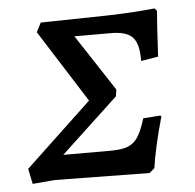

<svg xmlns="http://www.w3.org/2000/svg" viewBox="-43 -552 608 600"><g transform="rotate(-5 261.0 -252.5)"><path d="M419 -12 403 2 106 -2 36 4 26 -44 234 -240 90 -467 105 -496 318 -500Q394 -502 463 -509L470 -501Q467 -469 461 -358L407 -349Q408 -402 389 -423Q370 -444 321 -444H206L322 -267L319 -246L139 -78H287Q322 -78 341.5 -85.5Q361 -93 373.5 -112Q386 -131 398 -170L452 -174L455 -171Q429 -80 419 -12Z"/></g></svg>

Font: Alegreya SC Medium
Style: Italic
Weight: 500
Italic angle: -7°
Designer: Juan Pablo del Peral
Foundry: Huerta Tipografica
Version: Version 2.007; ttfautohint (v1.6)